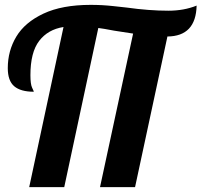

<svg xmlns="http://www.w3.org/2000/svg" viewBox="-20 -769 828 789"><path d="M241 -658Q177 -648 141 -601Q105 -554 105 -460Q105 -423 112 -408.5Q119 -394 119 -392Q65 -392 38.5 -414.5Q12 -437 12 -489Q12 -560 47 -618.5Q82 -677 158.5 -713Q235 -749 353 -749Q400 -749 445 -744Q490 -739 500 -738Q593 -725 672 -725Q736 -725 788 -746Q785 -620 668 -619L535 0H391L527 -631L449 -643Q402 -652 384 -654L244 0H100Z"/></svg>

Font: Lobster
Style: Regular
Weight: 400
Designer: Impallari Type
Foundry: Impallari Type
Version: Version 2.100